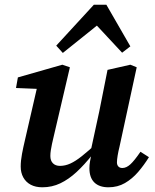

<svg xmlns="http://www.w3.org/2000/svg" viewBox="-20 -782 658 816"><path d="M160 14Q131 14 110.5 3Q90 -8 79 -28Q68 -48 68 -74Q68 -99 73.5 -128Q79 -157 85 -182L143 -434L170 -403L48 -408L56 -453L245 -507L277 -496L208 -201Q204 -185 201 -170.5Q198 -156 196 -143.5Q194 -131 194 -119Q194 -99 205 -88Q216 -77 235 -77Q257 -77 279 -87Q301 -97 328 -118.5Q355 -140 391 -173L397 -125H373Q339 -82 305.5 -51Q272 -20 236.5 -3Q201 14 160 14ZM441 14Q402 14 381 -6.5Q360 -27 360 -67Q360 -81 362.5 -95.5Q365 -110 369 -129H363L402 -309Q411 -353 419.5 -397Q428 -441 437 -485L534 -507L561 -496L488 -159Q483 -139 480 -121Q477 -103 477 -92Q477 -81 483 -74.5Q489 -68 500 -68Q517 -68 534 -83.5Q551 -99 577 -137L613 -114Q592 -80 567 -51Q542 -22 511 -4Q480 14 441 14ZM499 -558 364 -703H429L247 -557L219 -588L379 -762H432L534 -585Z"/></svg>

Font: Source Serif 4 SemiBold
Style: Italic
Weight: 600
Italic angle: -12°
Designer: Frank Grießhammer
Foundry: Adobe Systems Incorporated
Version: Version 4.004;hotconv 1.0.116;makeotfexe 2.5.65601